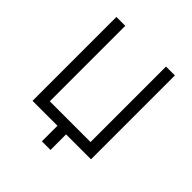

<svg xmlns="http://www.w3.org/2000/svg" viewBox="-220 -851 1133 1133"><g transform="rotate(45 346.0 -285.0)"><path d="M310 130H382V0H590V-700H516V-70H176V-700H102V0H310Z"/></g></svg>

Font: Tilda Sans VF
Style: Regular
Weight: 400
Designer: ParaType Ltd
Foundry: ParaType Ltd
Version: Version 1.010